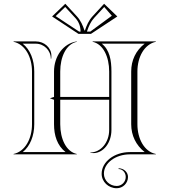

<svg xmlns="http://www.w3.org/2000/svg" viewBox="-20 -820 900 1020"><path d="M428.9 -658C420.3 -684.2 408.3 -711.7 388.8 -732.8L326.9 -800L256.7 -732.5L396.9 -640H463.1L603.3 -732.5L533.1 -800L471.2 -732.8C451.7 -711.7 439.7 -684.2 431.1 -658ZM459.5 -652H441.8L442.5 -654.2C450.9 -679.7 462.4 -705.6 480 -724.7L533.6 -782.9L574.2 -736.3ZM400.5 -652 275.8 -734.3 326.4 -782.9 380 -724.7C398.9 -704.2 407.7 -680.1 408.2 -652ZM170 -588C214 -588 250 -552 250 -508H252C253 -514 253 -519 253 -524C253 -566 216 -600 170 -600H52V-598C113.7 -584.5 150 -517.1 150 -440V-160C150 -82.9 113.7 -15.5 52 -2V0H388V-2C331 -14.4 300 -82.9 300 -160V-290H560V-130C560 -62.8 515.2 -10 460 -10V-8C465.6 -7.1 471 -6.6 476.1 -6.6C529 -6.6 572 -60.9 572 -130V-440C572 -499.9 562.6 -555.1 520.6 -588H748.4C701.4 -551.2 677 -499.9 677 -440V-160C677.2 -100.2 702 -48.8 748.7 -12H670C587.2 -12 520 39.6 520 103.2C520 145.6 555.8 180 600 180C633.1 180 660 153.1 660 120C660 94.6 637.6 74 610 74V78C631 78 648 96.8 648 120C648 146.5 626.5 168 600 168C562.5 168 532 138.7 532 102.5C532 45.9 593.8 0 670 0H808V-2C746.7 -14.3 710 -82.2 710 -160V-440C710 -517.1 746.3 -584.5 808 -598V-600H472V-598C529 -585.6 560 -517.1 560 -440V-305H300V-440C300 -517.1 331 -585.6 388 -598V-600C316.4 -589.6 267 -521 267 -440V-305L245 -298L267 -290V-160C267 -100.1 283.9 -46.8 328.4 -12H100.6C140.1 -43 162 -99.2 162 -160V-440C162 -500.3 141.2 -556.2 100.6 -588Z"/></svg>

Font: SortefaxS01
Style: Medium
Weight: 500
Designer: gluk
Foundry: gluk
Version: Version 0.261